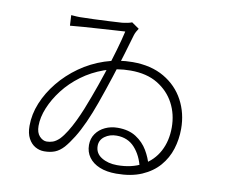

<svg xmlns="http://www.w3.org/2000/svg" viewBox="-84 -856 1167 993"><g transform="rotate(10 500.0 -359.5)"><path d="M215 -734Q227 -733 244.5 -732Q262 -731 276 -732Q295 -732 332.5 -733.5Q370 -735 411 -737Q452 -739 482 -741Q498 -743 510 -745.5Q522 -748 532 -752L571 -725Q566 -718 560.5 -708Q555 -698 552 -688Q541 -650 523 -589.5Q505 -529 481.5 -456.5Q458 -384 432 -311Q412 -255 390 -206Q368 -157 345 -120Q322 -83 301 -59Q279 -35 255 -25.5Q231 -16 199 -16Q174 -16 152 -28.5Q130 -41 116 -67Q102 -93 102 -133Q102 -194 126.5 -253.5Q151 -313 194.5 -366.5Q238 -420 296.5 -461.5Q355 -503 425 -526.5Q495 -550 571 -550Q668 -550 736.5 -510Q805 -470 841 -402.5Q877 -335 877 -253Q877 -198 861 -147Q845 -96 810 -55.5Q775 -15 719.5 9Q664 33 586 33Q535 33 498.5 18Q462 3 442 -24.5Q422 -52 422 -89Q422 -123 440 -148.5Q458 -174 488 -188Q518 -202 554 -202Q612 -202 650.5 -177Q689 -152 711.5 -114Q734 -76 744 -36L701 -17Q687 -80 650.5 -120.5Q614 -161 555 -161Q519 -161 493 -142Q467 -123 467 -92Q467 -53 501 -32Q535 -11 583 -11Q660 -11 715 -41.5Q770 -72 799 -126.5Q828 -181 828 -252Q828 -321 798 -378Q768 -435 710.5 -470Q653 -505 568 -505Q495 -505 431 -482Q367 -459 315 -420.5Q263 -382 226 -334Q189 -286 168.5 -236Q148 -186 148 -141Q148 -105 165.5 -86.5Q183 -68 203 -68Q219 -68 235 -73.5Q251 -79 269 -96Q287 -115 304 -142.5Q321 -170 336.5 -202Q352 -234 366 -268.5Q380 -303 392 -336Q416 -400 438.5 -468.5Q461 -537 478.5 -597.5Q496 -658 505 -699Q483 -698 448 -695.5Q413 -693 371 -690.5Q329 -688 289 -685Q249 -682 218 -679Z"/></g></svg>

Font: Noto Sans JP Thin Light
Style: Regular
Weight: 300
Version: Version 2.004-H2;hotconv 1.0.118;makeotfexe 2.5.65603